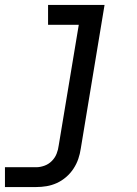

<svg xmlns="http://www.w3.org/2000/svg" viewBox="-34 -540 554 775"><path d="M-14 215V135H112Q128 135 145 129Q162 123 175 110Q188 97 194.5 80.5Q201 64 203 47L284 -440H160V-520H388L292 60Q289 81 282 101.5Q275 122 262.5 141Q250 160 232.5 175Q215 190 195 199Q175 208 154 211.5Q133 215 112 215Z"/></svg>

Font: Iosevka SS04 Medium
Style: Italic
Weight: 500
Italic angle: -9°
Monospace: yes
Designer: Belleve Invis
Foundry: Belleve Invis
Version: Version 19.0.0; ttfautohint (v1.8.4)